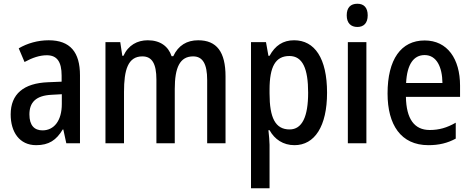

<svg xmlns="http://www.w3.org/2000/svg" viewBox="-20 -765 2516 1025"><path d="M240 -550C182 -550 126 -534 80 -507L111 -434C153 -457 192 -470 230 -470C284 -470 309 -436 309 -361V-329L237 -326C106 -321 37 -263 37 -154C37 -60 84 10 173 10C241 10 281 -17 315 -74H318L334 0H407V-363C407 -486 355 -550 240 -550ZM256 -259 310 -262V-210C310 -120 268 -69 207 -69C164 -69 137 -95 137 -154C137 -219 172 -255 256 -259Z M1038 -550C978 -550 932 -523 905 -465H896C879 -517 836 -550 769 -550C713 -550 665 -524 639 -467H633L622 -540H543V0H642V-274C642 -392 663 -464 740 -464C791 -464 815 -426 815 -340V0H913V-290C913 -404 940 -464 1011 -464C1062 -464 1086 -424 1086 -338V0H1184V-357C1184 -488 1137 -550 1038 -550Z M1550 -550C1491 -550 1449 -522 1419 -467H1413L1400 -540H1320V240H1419V8C1419 -12 1416 -40 1413 -70H1419C1446 -21 1492 10 1552 10C1660 10 1726 -91 1726 -270C1726 -454 1660 -550 1550 -550ZM1525 -466C1596 -466 1625 -398 1625 -270C1625 -142 1593 -74 1526 -74C1450 -74 1419 -136 1419 -266V-286C1419 -410 1451 -466 1525 -466Z M1888 -745C1852 -745 1831 -725 1831 -683C1831 -642 1853 -621 1888 -621C1922 -621 1943 -642 1943 -683C1943 -724 1923 -745 1888 -745ZM1936 -540H1837V0H1936Z M2247 -549C2121 -549 2049 -448 2049 -266C2049 -99 2120 10 2267 10C2323 10 2369 -1 2413 -25V-110C2366 -83 2324 -71 2274 -71C2192 -71 2149 -130 2147 -248H2436V-308C2436 -450 2369 -549 2247 -549ZM2247 -471C2311 -471 2341 -407 2342 -322H2148C2153 -423 2189 -471 2247 -471Z"/></svg>

Font: Noto Sans Gujarati UI Condensed Medium
Style: Regular
Weight: 500
Width: 3
Designer: Jelle Bosma - Monotype Design Team, Universal Thirst
Foundry: Monotype Imaging Inc.
Version: Version 2.106